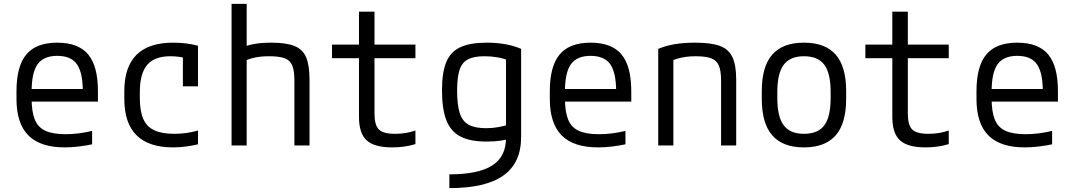

<svg xmlns="http://www.w3.org/2000/svg" viewBox="-20 -750 5540 990"><path d="M314 10Q188 10 126.5 -51.5Q65 -113 65 -240V-280Q65 -409 116 -469.5Q167 -530 275 -530Q384 -530 434.5 -469.5Q485 -409 485 -280V-226H107V-291H428L407 -268V-277Q407 -376 376.5 -419Q346 -462 275 -462Q205 -462 174 -419Q143 -376 143 -277V-243Q143 -174 159.5 -133.5Q176 -93 214.5 -75.5Q253 -58 318 -58Q349 -58 383 -62Q417 -66 455 -75V-6Q423 1 386 5.5Q349 10 314 10Z M873 10Q621 10 621 -240V-280Q621 -530 873 -530Q944 -530 1001 -514V-305H923V-502L959 -444Q936 -452 910.5 -456Q885 -460 858 -460Q777 -460 739 -415.5Q701 -371 701 -275V-245Q701 -178 718.5 -137.5Q736 -97 775 -78.5Q814 -60 878 -60Q909 -60 939 -64Q969 -68 1001 -77V-6Q972 1 939 5.5Q906 10 873 10Z M1498 -336Q1498 -385 1487 -412Q1476 -439 1448 -449.5Q1420 -460 1368 -460Q1342 -460 1320 -457.5Q1298 -455 1275.5 -448.5Q1253 -442 1226 -430L1214 -499Q1251 -516 1289.5 -523Q1328 -530 1379 -530Q1455 -530 1498 -513Q1541 -496 1558.5 -454.5Q1576 -413 1576 -340V0H1498ZM1174 0V-730H1252V0Z M2002 10Q1911 10 1871 -26Q1831 -62 1831 -147V-450H1692V-520H1831V-690H1911V-520H2122V-450H1911V-164Q1911 -105 1933.5 -82.5Q1956 -60 2017 -60Q2047 -60 2073 -64.5Q2099 -69 2122 -77V-7Q2093 2 2063 6Q2033 10 2002 10Z M2297 149Q2446 149 2517.5 103.5Q2589 58 2589 -38V-480L2611 -435Q2577 -449 2544.5 -454.5Q2512 -460 2477 -460Q2424 -460 2393 -444Q2362 -428 2349.5 -389.5Q2337 -351 2337 -283Q2337 -209 2350.5 -167Q2364 -125 2396.5 -107Q2429 -89 2486 -89Q2519 -89 2549 -94.5Q2579 -100 2613 -110L2629 -40Q2600 -31 2565.5 -25.5Q2531 -20 2489 -20Q2405 -20 2354.5 -46Q2304 -72 2281.5 -130Q2259 -188 2259 -284Q2259 -376 2281 -429.5Q2303 -483 2353.5 -506.5Q2404 -530 2489 -530Q2594 -530 2667 -498V-43Q2667 90 2575.5 155Q2484 220 2297 220Z M3064 10Q2938 10 2876.5 -51.5Q2815 -113 2815 -240V-280Q2815 -409 2866 -469.5Q2917 -530 3025 -530Q3134 -530 3184.5 -469.5Q3235 -409 3235 -280V-226H2857V-291H3178L3157 -268V-277Q3157 -376 3126.5 -419Q3096 -462 3025 -462Q2955 -462 2924 -419Q2893 -376 2893 -277V-243Q2893 -174 2909.5 -133.5Q2926 -93 2964.5 -75.5Q3003 -58 3068 -58Q3099 -58 3133 -62Q3167 -66 3205 -75V-6Q3173 1 3136 5.5Q3099 10 3064 10Z M3374 -498Q3415 -515 3461 -522.5Q3507 -530 3565 -530Q3647 -530 3692.5 -513Q3738 -496 3757 -454.5Q3776 -413 3776 -340V0H3698V-336Q3698 -385 3686.5 -412Q3675 -439 3646.5 -449.5Q3618 -460 3566 -460Q3540 -460 3517.5 -457Q3495 -454 3472.5 -447.5Q3450 -441 3422 -428L3452 -478V0H3374Z M4125 10Q4016 10 3962 -52Q3908 -114 3908 -240V-280Q3908 -407 3962 -468.5Q4016 -530 4125 -530Q4235 -530 4289 -468.5Q4343 -407 4343 -280V-240Q4343 -114 4289 -52Q4235 10 4125 10ZM4125 -60Q4198 -60 4230.5 -104Q4263 -148 4263 -245V-275Q4263 -372 4230.5 -416Q4198 -460 4125 -460Q4054 -460 4021 -416Q3988 -372 3988 -275V-245Q3988 -148 4021 -104Q4054 -60 4125 -60Z M4752 10Q4661 10 4621 -26Q4581 -62 4581 -147V-450H4442V-520H4581V-690H4661V-520H4872V-450H4661V-164Q4661 -105 4683.5 -82.5Q4706 -60 4767 -60Q4797 -60 4823 -64.5Q4849 -69 4872 -77V-7Q4843 2 4813 6Q4783 10 4752 10Z M5264 10Q5138 10 5076.5 -51.5Q5015 -113 5015 -240V-280Q5015 -409 5066 -469.5Q5117 -530 5225 -530Q5334 -530 5384.5 -469.5Q5435 -409 5435 -280V-226H5057V-291H5378L5357 -268V-277Q5357 -376 5326.5 -419Q5296 -462 5225 -462Q5155 -462 5124 -419Q5093 -376 5093 -277V-243Q5093 -174 5109.5 -133.5Q5126 -93 5164.5 -75.5Q5203 -58 5268 -58Q5299 -58 5333 -62Q5367 -66 5405 -75V-6Q5373 1 5336 5.5Q5299 10 5264 10Z"/></svg>

Font: M PLUS Code Latin SemiExpanded
Style: Regular
Weight: 400
Width: 6
Designer: Coji Morishita
Foundry: UNDERFOREST DESIGN
Version: Version 1.002; ttfautohint (v1.8.3)